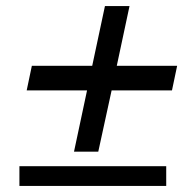

<svg xmlns="http://www.w3.org/2000/svg" viewBox="-20 -632 614 633"><path d="M528 -19H44V-84H528ZM564 -415 547 -334H348L304 -132H224L267 -334H68L85 -415H284L326 -612H407L365 -415Z"/></svg>

Font: GFS Artemisia
Style: Bold Italic
Weight: 700
Italic angle: -12°
Designer: Designed by Takis Katsoulidis and George D. Matthiopoulos.
Foundry: Designed by Takis Katsoulidis and George D. Matthiopoulos.
Version: Version 1.0